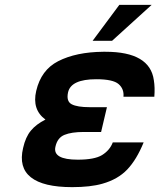

<svg xmlns="http://www.w3.org/2000/svg" viewBox="-20 -760 656 790"><path d="M325 -217Q274 -217 245 -205Q216 -193 208 -156Q196 -103 300 -103Q369 -103 400 -122Q432 -142 444 -174H571Q542 -103 503.5 -62.5Q465 -22 401 -4Q352 10 277 10Q158 10 107 -30.5Q56 -71 75 -151Q85 -196 107 -222.5Q129 -249 167 -268Q111 -309 129 -386Q149 -472 219 -508Q293 -546 405 -547H414Q597 -547 613 -430Q618 -400 615 -362H488Q491 -394 468 -414Q445 -434 376 -434Q272 -434 260 -380Q252 -343 275 -331Q298 -319 349 -319H420L396 -217ZM471 -740H604L441 -592H361Z"/></svg>

Font: Miedinger
Style: Bold-Italic
Weight: 700
Italic angle: -13°
Version: Version 001.000